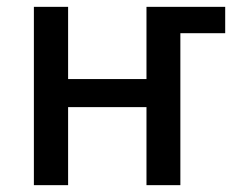

<svg xmlns="http://www.w3.org/2000/svg" viewBox="-20 -541 691 561"><path d="M79 0V-521H179V-310H408V-521H638V-444H507V0H408V-228H179V0Z"/></svg>

Font: Ubuntu Sans Medium
Style: Regular
Weight: 500
Designer: Dalton Maag Ltd
Foundry: Dalton Maag Ltd
Version: Version 1.006; ttfautohint (v1.8.4.7-5d5b)